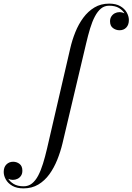

<svg xmlns="http://www.w3.org/2000/svg" viewBox="-216 -780 731 1060"><path d="M-86.5 260Q-123.5 260 -147.8 246Q-172 232 -183.8 211Q-195.5 190 -195.5 169.5Q-195.5 142.5 -180.5 127.8Q-165.5 113 -143.5 113Q-123.5 113 -108 125Q-92.5 137 -92.5 162.5Q-92.5 179 -100 190.2Q-107.5 201.5 -119.5 207.2Q-131.5 213 -145 213Q-156.5 213 -168 208.2Q-179.5 203.5 -187 193.8Q-194.5 184 -194.5 169.5H-182.5Q-182.5 185 -172.5 203.5Q-162.5 222 -141 235.2Q-119.5 248.5 -85.5 248.5Q-59 248.5 -39.5 233Q-20 217.5 -5.2 189.5Q9.5 161.5 21.2 123.8Q33 86 43.5 41L171.5 -511.5Q182 -558 199.8 -602.2Q217.5 -646.5 243.8 -682Q270 -717.5 305.5 -738.8Q341 -760 386.5 -760Q424 -760 448 -746Q472 -732 483.8 -711Q495.5 -690 495.5 -669.5Q495.5 -643 481.2 -628Q467 -613 444 -613Q424 -613 407.8 -625Q391.5 -637 391.5 -662.5Q391.5 -678 398.8 -689.2Q406 -700.5 418 -706.8Q430 -713 444 -713Q452 -713 460.8 -710.5Q469.5 -708 477.2 -702.5Q485 -697 489.8 -688.8Q494.5 -680.5 494.5 -669.5H483Q483 -685 473 -703.5Q463 -722 441.8 -735.2Q420.5 -748.5 386.5 -748.5Q360.5 -748.5 341.5 -732.8Q322.5 -717 307.8 -689Q293 -661 281.5 -623Q270 -585 259.5 -540L129 11.5Q118 57.5 100.2 101.8Q82.5 146 56.8 181.8Q31 217.5 -4.5 238.8Q-40 260 -86.5 260Z"/></svg>

Font: Bodoni Moda 18pt
Style: Italic
Weight: 400
Italic angle: -13°
Designer: Owen Earl
Foundry: indestructible type
Version: Version 2.005